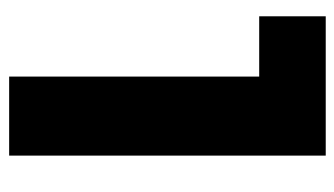

<svg xmlns="http://www.w3.org/2000/svg" viewBox="-180 -570 749 430"><g transform="rotate(90 195.0 -354.5)"><path d="M151 0V-709H328V0ZM16 -560V-709H318V-560Z"/></g></svg>

Font: Outfit Thin ExtraBold
Style: Regular
Weight: 800
Version: Version 1.100;gftools[0.9.27]